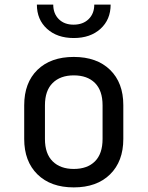

<svg xmlns="http://www.w3.org/2000/svg" viewBox="-20 -805 640 833"><path d="M300 8Q200 8 142.5 -48.5Q85 -105 85 -202V-348Q85 -446 142.5 -502Q200 -558 300 -558Q400 -558 457.5 -502Q515 -446 515 -349V-202Q515 -105 457.5 -48.5Q400 8 300 8ZM300 -72Q359 -72 392 -105Q425 -138 425 -202V-348Q425 -412 392 -445Q359 -478 300 -478Q242 -478 208.5 -445Q175 -412 175 -348V-202Q175 -138 208.5 -105Q242 -72 300 -72ZM300 -640Q228 -640 184 -680Q140 -720 140 -785H211Q211 -746 235 -722Q259 -698 299 -698Q340 -698 364.5 -722Q389 -746 389 -785H460Q460 -720 416 -680Q372 -640 300 -640Z"/></svg>

Font: Tiny
Style: Regular
Weight: 400
Designer: Philipp Nurullin, Konstantin Bulenkov
Foundry: JetBrains
Version: Version 2.251; ttfautohint (v1.8.4.7-5d5b)